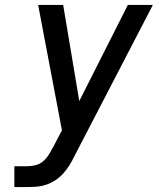

<svg xmlns="http://www.w3.org/2000/svg" viewBox="-20 -755 640 775"><path d="M38 0V-84H89Q105 -84 122.5 -88Q140 -92 154 -104Q168 -116 177.5 -131.5Q187 -147 195 -162L230 -229L134 -735H235L300 -347L496 -735H597L280 -124Q271 -105 260 -87.5Q249 -70 235 -54.5Q221 -39 203.5 -27.5Q186 -16 166.5 -9.5Q147 -3 127.5 -1.5Q108 0 89 0Z"/></svg>

Font: Iosevka SS04 Md Ex Obl
Style: Regular
Weight: 500
Width: 7
Italic angle: -9°
Monospace: yes
Designer: Belleve Invis
Foundry: Belleve Invis
Version: Version 19.0.0; ttfautohint (v1.8.4)